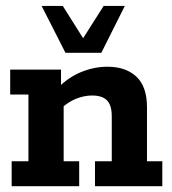

<svg xmlns="http://www.w3.org/2000/svg" viewBox="-20 -639 592 659"><path d="M20 0V-85.5H77.6V-314.5H15V-400H189.4V-337.5L176.1 -335Q214.4 -373.8 258.9 -391.9Q303.4 -410 348.7 -410Q411.4 -410 447.9 -376.1Q484.5 -342.3 484.5 -270.7V-85.5H537.1V0H306V-85.5H363.6V-239.8Q363.6 -277.8 347.2 -294.5Q330.9 -311.2 296.1 -311.2Q269.4 -311.2 241.9 -300.4Q214.3 -289.7 187.2 -264.5L198.5 -297.8V-85.5H251.8V0ZM204.7 -457.8 122.9 -618.6H195.5L265.3 -507.8L335.7 -618.6H408.4L327.8 -457.8Z"/></svg>

Font: Rokkitt SemiBold
Style: Regular
Weight: 600
Designer: Vernon Adams
Foundry: Vernon Adams
Version: Version 3.103